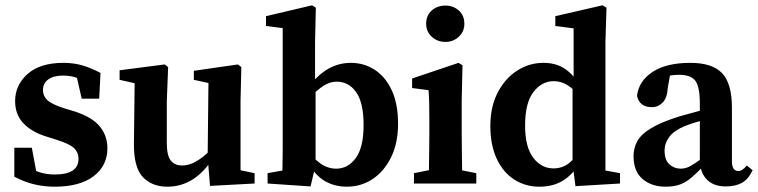

<svg xmlns="http://www.w3.org/2000/svg" viewBox="-20 -692 2858 724"><path d="M186 12Q103 12 34 -26V-135H100L122 -17L72 -35V-71Q101 -52 127.5 -43Q154 -34 187 -34Q276 -34 276 -93Q276 -118 258.5 -134Q241 -150 196 -164L149 -179Q97 -196 67 -228.5Q37 -261 37 -311Q37 -371 84 -413Q131 -455 219 -455Q259 -455 292 -445Q325 -435 359 -417L354 -320H288L264 -426L310 -406V-376Q286 -393 265.5 -400Q245 -407 216 -407Q182 -407 162 -392.5Q142 -378 142 -352Q142 -330 158.5 -314.5Q175 -299 221 -284L261 -272Q328 -250 356.5 -215Q385 -180 385 -133Q385 -67 333 -27.5Q281 12 186 12Z M611 12Q553 12 518.5 -24.5Q484 -61 485 -152L488 -398L515 -372L431 -391V-427L601 -449L614 -439L609 -310V-154Q609 -105 624 -86.5Q639 -68 667 -68Q697 -68 729 -89Q761 -110 786 -141L804 -103H788Q718 12 611 12ZM772 9 763 -99 766 -379 711 -391V-425L877 -449L890 -439L887 -310V-50L940 -39V0Z M989 0V-39L1045 -49Q1046 -83 1046 -122.5Q1046 -162 1046 -193V-586L983 -594V-631L1157 -672L1171 -663L1168 -534V-382L1170 -370V-69L1151 11ZM1288 12Q1242 12 1205.5 -9Q1169 -30 1139 -81H1119L1127 -138Q1159 -97 1187 -76.5Q1215 -56 1248 -56Q1292 -56 1321.5 -96Q1351 -136 1351 -220Q1351 -305 1323 -344.5Q1295 -384 1250 -384Q1218 -384 1186.5 -359Q1155 -334 1123 -302L1114 -367H1146Q1213 -455 1303 -455Q1353 -455 1393.5 -428.5Q1434 -402 1457.5 -351Q1481 -300 1481 -225Q1481 -152 1454.5 -98.5Q1428 -45 1384.5 -16.5Q1341 12 1288 12Z M1541 0V-39L1631 -57H1685L1776 -39V0ZM1596 0Q1597 -21 1597.5 -55.5Q1598 -90 1598.5 -127.5Q1599 -165 1599 -193V-236Q1599 -274 1598.5 -299Q1598 -324 1596 -352L1534 -360V-396L1709 -455L1724 -446L1721 -314V-193Q1721 -165 1721.5 -127.5Q1722 -90 1722.5 -55.5Q1723 -21 1724 0ZM1660 -534Q1629 -534 1608 -553.5Q1587 -573 1587 -602Q1587 -634 1608 -652.5Q1629 -671 1660 -671Q1689 -671 1710 -652.5Q1731 -634 1731 -602Q1731 -573 1710 -553.5Q1689 -534 1660 -534Z M2014 12Q1961 12 1919 -15Q1877 -42 1853 -93.5Q1829 -145 1829 -217Q1829 -290 1857 -343.5Q1885 -397 1930.5 -426Q1976 -455 2029 -455Q2073 -455 2104.5 -436Q2136 -417 2164 -377H2185L2176 -320Q2145 -355 2120.5 -370.5Q2096 -386 2068 -386Q2023 -386 1991.5 -345Q1960 -304 1960 -218Q1960 -138 1990.5 -97.5Q2021 -57 2067 -57Q2101 -57 2126.5 -77.5Q2152 -98 2177 -134L2187 -76H2166Q2137 -31 2100.5 -9.5Q2064 12 2014 12ZM2150 10 2139 -75V-369L2143 -380V-585L2074 -594V-631L2252 -672L2267 -663L2263 -534V-49L2318 -39V0Z M2490 12Q2437 12 2403 -17Q2369 -46 2369 -103Q2369 -134 2383 -159.5Q2397 -185 2433.5 -207.5Q2470 -230 2538 -252Q2567 -260 2608.5 -271.5Q2650 -283 2683 -290V-253Q2652 -245 2617.5 -235Q2583 -225 2563 -217Q2522 -200 2504 -176Q2486 -152 2486 -124Q2486 -89 2504 -72.5Q2522 -56 2547 -56Q2559 -56 2570.5 -60Q2582 -64 2601.5 -77Q2621 -90 2655 -115L2666 -64H2631Q2607 -39 2587 -22Q2567 -5 2544.5 3.5Q2522 12 2490 12ZM2717 11Q2673 11 2648 -12.5Q2623 -36 2619 -78V-301Q2619 -365 2602 -387.5Q2585 -410 2541 -410Q2525 -410 2505 -407Q2485 -404 2456 -395L2510 -429L2498 -360Q2496 -323 2479 -305.5Q2462 -288 2438 -288Q2391 -288 2382 -331Q2389 -387 2441 -421Q2493 -455 2583 -455Q2666 -455 2703 -416Q2740 -377 2740 -286V-83Q2740 -47 2765 -47Q2779 -47 2796 -68L2818 -50Q2802 -16 2777.5 -2.5Q2753 11 2717 11Z"/></svg>

Font: Lisu Bosa Black
Style: Regular
Weight: 900
Designer: David Morse, Annie Olsen, Victor Gaultney, Frank Grießhammer (Latin)
Foundry: SIL International
Version: Version 2.000